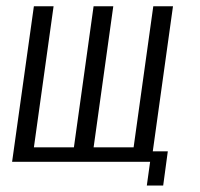

<svg xmlns="http://www.w3.org/2000/svg" viewBox="-20 -515 638 611"><path d="M447.2 75.5 457.7 0H18.5L87.8 -495H150.5L87.9 -46.2H215.2L277.8 -495H340.5L277.9 -46.2H405.2L467.8 -495H530.5L466.2 -33.4H514L499.3 75.5Z"/></svg>

Font: Alumni Sans Thin
Style: Italic
Weight: 100
Italic angle: -8°
Designer: Robert E. Leuschke
Foundry: Robert E. Leuschke
Version: Version 1.016